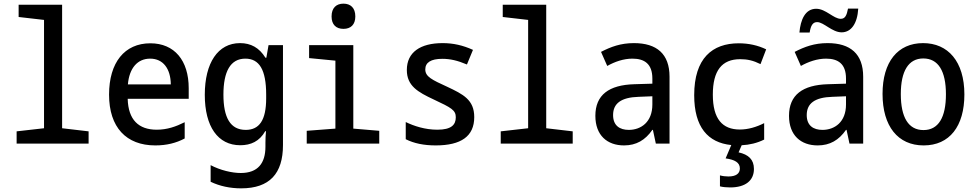

<svg xmlns="http://www.w3.org/2000/svg" viewBox="-20 -786 5340 1051"><path d="M71 0H465V-67L320 -84V-760H82V-693L221 -677V-84L71 -67Z M830 10C892 10 944 -3 991 -28V-117C943 -93 895 -76 838 -76C739 -76 682 -130 679 -245H1013V-303C1013 -455 935 -549 803 -549C662 -549 577 -444 577 -268C577 -89 671 10 830 10ZM915 -324H680C688 -414 733 -465 802 -465C873 -465 914 -410 915 -324Z M1300 245C1456 245 1529 164 1529 8V-539H1450L1438 -470H1433C1399 -525 1353 -550 1294 -550C1173 -550 1101 -442 1101 -267C1101 -93 1173 9 1295 9C1353 9 1400 -12 1432 -68H1436C1434 -50 1433 -22 1433 -5V17C1433 107 1392 161 1298 161C1250 161 1186 146 1133 118V209C1183 233 1240 245 1300 245ZM1325 -75C1241 -75 1203 -142 1203 -268C1203 -394 1241 -465 1323 -465C1399 -465 1437 -405 1437 -268V-248C1437 -127 1399 -75 1325 -75Z M1860 -628C1900 -628 1925 -651 1925 -696C1925 -743 1899 -766 1860 -766C1821 -766 1795 -743 1795 -696C1795 -651 1820 -628 1860 -628ZM1659 0H2056V-70L1914 -82V-539H1672V-468L1816 -454V-82L1659 -70Z M2365 10C2504 10 2576 -40 2576 -145C2576 -240 2515 -270 2428 -311C2345 -349 2308 -366 2308 -406C2308 -444 2339 -464 2401 -464C2444 -464 2484 -455 2536 -433L2569 -513C2514 -538 2461 -550 2403 -550C2281 -550 2207 -500 2207 -403C2207 -316 2267 -282 2355 -241C2451 -196 2475 -183 2475 -144C2475 -103 2451 -76 2374 -76C2307 -76 2246 -96 2201 -118V-24C2246 -1 2301 10 2365 10Z M2721 0H3115V-67L2970 -84V-760H2732V-693L2871 -677V-84L2721 -67Z M3396 10C3463 10 3512 -19 3551 -75H3554L3570 0H3645V-366C3645 -491 3575 -550 3450 -550C3378 -550 3324 -530 3270 -502L3304 -425C3345 -448 3393 -465 3442 -465C3507 -465 3551 -437 3551 -356V-328L3452 -325C3314 -321 3239 -267 3239 -152C3239 -45 3304 10 3396 10ZM3422 -75C3373 -75 3336 -98 3336 -156C3336 -220 3380 -253 3476 -256L3551 -259V-214C3551 -118 3489 -75 3422 -75Z M3977 240C4061 240 4107 202 4107 139C4107 87 4077 60 4023 48L4040 9C4083 7 4125 -3 4163 -22V-112C4120 -90 4074 -77 4030 -77C3935 -77 3882 -134 3882 -268C3882 -399 3931 -462 4032 -462C4071 -462 4103 -455 4143 -435L4174 -516C4128 -538 4078 -549 4024 -549C3879 -549 3780 -467 3780 -265C3780 -90 3855 -5 3983 8L3952 81C4001 88 4030 103 4030 136C4030 164 4009 180 3967 180C3952 180 3935 178 3921 174V234C3935 238 3957 240 3977 240Z M4356 -608H4412C4418 -646 4429 -665 4453 -665C4489 -665 4535 -609 4587 -609C4638 -609 4673 -655 4678 -739H4622C4615 -703 4607 -683 4582 -683C4543 -683 4500 -738 4448 -738C4387 -738 4362 -677 4356 -608ZM4456 10C4523 10 4572 -19 4611 -75H4614L4630 0H4705V-366C4705 -491 4635 -550 4510 -550C4438 -550 4384 -530 4330 -502L4364 -425C4405 -448 4453 -465 4502 -465C4567 -465 4611 -437 4611 -356V-328L4512 -325C4374 -321 4299 -267 4299 -152C4299 -45 4364 10 4456 10ZM4482 -75C4433 -75 4396 -98 4396 -156C4396 -220 4440 -253 4536 -256L4611 -259V-214C4611 -118 4549 -75 4482 -75Z M5036 10C5178 10 5259 -95 5259 -269C5259 -450 5169 -550 5033 -550C4894 -550 4811 -447 4811 -272C4811 -95 4895 10 5036 10ZM5035 -74C4953 -74 4911 -143 4911 -271C4911 -397 4953 -466 5034 -466C5116 -466 5158 -397 5158 -270C5158 -143 5117 -74 5035 -74Z"/></svg>

Font: Noto Sans Mono Condensed Medium
Style: Regular
Weight: 500
Width: 3
Designer: Monotype Design Team
Foundry: Monotype Imaging Inc.
Version: Version 2.014